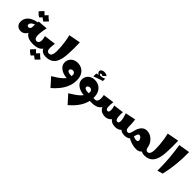

<svg xmlns="http://www.w3.org/2000/svg" viewBox="245 -2235 4129 4129"><g transform="rotate(45 2309.0 -170.5)"><path d="M174 -10Q136 -10 103 -26.5Q70 -43 50 -75Q30 -107 30 -152Q30 -221 61.5 -270Q93 -319 145 -350Q197 -381 259 -395.5Q321 -410 381 -410V-340Q333 -340 297.5 -329.5Q262 -319 238.5 -302.5Q215 -286 203.5 -267.5Q192 -249 192 -232Q192 -208 206 -198Q220 -188 236 -188Q249 -188 262 -195.5Q275 -203 284 -218Q293 -233 293 -254L358 -257Q358 -210 346 -165.5Q334 -121 310.5 -86Q287 -51 253 -30.5Q219 -10 174 -10ZM570 0Q462 0 402 -29.5Q342 -59 317.5 -115.5Q293 -172 293 -254Q293 -280 294.5 -309Q296 -338 299.5 -369.5Q303 -401 307 -432L530 -450Q523 -413 516.5 -379Q510 -345 505.5 -311Q501 -277 499 -237Q497 -199 503.5 -167.5Q510 -136 526 -118Q542 -100 570 -100L590 -50ZM249 -500Q221 -518 194.5 -540Q168 -562 148 -586L235 -679Q258 -653 282 -631.5Q306 -610 337 -590ZM374 -500Q346 -518 319.5 -540Q293 -562 273 -586L360 -679Q383 -653 407 -631.5Q431 -610 462 -590Z M570 0V-100Q619 -100 635 -153Q651 -206 622 -305L890 -340Q883 -291 880.5 -258Q878 -225 878 -202L811 -172Q811 -118 779.5 -79.5Q748 -41 693.5 -20.5Q639 0 570 0ZM950 0Q890 0 849 -22.5Q808 -45 787 -90Q766 -135 766 -202H878Q878 -149 895.5 -124.5Q913 -100 950 -100L970 -50ZM699 208Q671 190 644.5 168.5Q618 147 598 122L685 29Q708 55 732 76.5Q756 98 787 118ZM824 208Q796 190 769.5 168.5Q743 147 723 122L810 29Q833 55 857 76.5Q881 98 912 118Z M950 0V-100Q993 -100 1013 -143Q1033 -186 1033 -259Q1033 -321 1027.5 -393.5Q1022 -466 1010 -542Q998 -618 980 -690L1248 -741Q1252 -644 1251 -553Q1250 -462 1245.5 -388Q1241 -314 1232 -266Q1222 -209 1202.5 -160.5Q1183 -112 1150.5 -76Q1118 -40 1069 -20Q1020 0 950 0Z M1496 400 1325 209Q1385 173 1441.5 135.5Q1498 98 1542 56.5Q1586 15 1612 -33Q1638 -81 1638 -139Q1638 -163 1628 -178.5Q1618 -194 1602 -201.5Q1586 -209 1569 -209Q1546 -209 1524.5 -195Q1503 -181 1503 -157Q1503 -133 1524.5 -121Q1546 -109 1579 -104.5Q1612 -100 1646 -100L1635 4Q1541 4 1470.5 -23Q1400 -50 1360.5 -97.5Q1321 -145 1321 -205Q1321 -261 1347.5 -305Q1374 -349 1421 -374Q1468 -399 1527 -399Q1602 -399 1659 -366Q1716 -333 1748.5 -270.5Q1781 -208 1781 -119Q1781 -32 1757 42.5Q1733 117 1692 181Q1651 245 1600.5 299.5Q1550 354 1496 400Z M2244 0V-100Q2271 -100 2297.5 -100Q2324 -100 2351 -101L2371 -51L2351 -1Q2324 -1 2297.5 -0.5Q2271 0 2244 0ZM2016 400 1845 209Q1905 173 1961.5 135.5Q2018 98 2062 56.5Q2106 15 2132 -33Q2158 -81 2158 -139Q2158 -163 2148 -178.5Q2138 -194 2122 -201.5Q2106 -209 2089 -209Q2066 -209 2044.5 -195Q2023 -181 2023 -157Q2023 -133 2044.5 -121Q2066 -109 2099 -104.5Q2132 -100 2166 -100L2155 4Q2061 4 1990.5 -23Q1920 -50 1880.5 -97.5Q1841 -145 1841 -205Q1841 -261 1867.5 -305Q1894 -349 1941 -374Q1988 -399 2047 -399Q2122 -399 2179 -366Q2236 -333 2268.5 -270.5Q2301 -208 2301 -119Q2301 -32 2277 42.5Q2253 117 2212 181Q2171 245 2120.5 299.5Q2070 354 2016 400ZM2093 -521 2075 -527Q2027 -527 2003 -547.5Q1979 -568 1979 -596Q1979 -629 2008 -647Q2037 -665 2074 -665Q2097 -665 2121.5 -659Q2146 -653 2165 -633L2103 -573Q2093 -581 2082.5 -584.5Q2072 -588 2061 -588Q2051 -588 2043 -584.5Q2035 -581 2035 -570Q2035 -559 2050.5 -549.5Q2066 -540 2105 -547Q2131 -552 2146 -557.5Q2161 -563 2186 -574V-523ZM1971 -428V-519Q2014 -528 2048 -535Q2082 -542 2115 -548Q2148 -554 2186 -560V-503Q2146 -491 2115 -480.5Q2084 -470 2051 -458Q2018 -446 1971 -428Z M3067 11Q3005 11 2963.5 -11Q2922 -33 2899.5 -66Q2877 -99 2870 -132L2962 -252Q2962 -203 2968.5 -169.5Q2975 -136 2988 -119Q3001 -102 3021 -102Q3052 -102 3060.5 -121Q3069 -140 3069 -171Q3069 -209 3056.5 -257.5Q3044 -306 3025 -361L3261 -410Q3265 -382 3268 -355Q3271 -328 3273 -294.5Q3275 -261 3275 -212Q3275 -155 3253 -104Q3231 -53 3185 -21Q3139 11 3067 11ZM2351 0V-100Q2372 -100 2386.5 -111Q2401 -122 2409 -138Q2417 -154 2420.5 -171.5Q2424 -189 2424 -202Q2424 -230 2422.5 -252Q2421 -274 2413 -305L2668 -340Q2665 -314 2663 -294.5Q2661 -275 2660 -254.5Q2659 -234 2659 -202L2592 -172Q2592 -118 2560.5 -79.5Q2529 -41 2474.5 -20.5Q2420 0 2351 0ZM2754 9Q2704 9 2660.5 -10.5Q2617 -30 2590 -72Q2563 -114 2563 -183L2659 -202Q2659 -175 2665 -156Q2671 -137 2683 -127Q2695 -117 2713 -117Q2736 -117 2745 -136Q2754 -155 2754 -183Q2754 -212 2749 -237.5Q2744 -263 2732 -304L2965 -334Q2964 -321 2963 -304Q2962 -287 2962 -252Q2962 -176 2937.5 -117Q2913 -58 2866.5 -24.5Q2820 9 2754 9ZM3341 0Q3281 0 3240 -22.5Q3199 -45 3178 -90Q3157 -135 3157 -202L3275 -212Q3275 -154 3293 -127Q3311 -100 3341 -100L3361 -50Z M3730 29Q3669 29 3615 15Q3561 1 3518 -18.5Q3475 -38 3445 -55L3488 -134Q3509 -127 3538.5 -118Q3568 -109 3593 -109Q3613 -109 3627 -117.5Q3641 -126 3641 -148Q3641 -167 3630 -188Q3619 -209 3602 -224Q3585 -239 3568 -239Q3551 -239 3540 -229.5Q3529 -220 3522 -204.5Q3515 -189 3510.5 -170.5Q3506 -152 3502.5 -133Q3499 -114 3494 -97Q3478 -40 3436 -20Q3394 0 3341 0V-100Q3361 -100 3373.5 -110.5Q3386 -121 3394 -139Q3402 -157 3407.5 -180Q3413 -203 3419 -227Q3432 -278 3456 -322Q3480 -366 3518 -393Q3556 -420 3612 -420Q3679 -420 3734.5 -387.5Q3790 -355 3828 -300Q3866 -245 3877 -177Q3879 -164 3880 -151Q3881 -138 3881 -124Q3881 -68 3859 -34.5Q3837 -1 3802.5 14Q3768 29 3730 29ZM3941 0Q3894 0 3854 -22.5Q3814 -45 3789.5 -90Q3765 -135 3765 -202L3877 -177Q3884 -137 3901.5 -118.5Q3919 -100 3941 -100L3961 -50Z M3941 0V-100Q3984 -100 4004 -143Q4024 -186 4024 -259Q4024 -321 4018.5 -393.5Q4013 -466 4001 -542Q3989 -618 3971 -690L4239 -741Q4243 -644 4242 -553Q4241 -462 4236.5 -388Q4232 -314 4223 -266Q4213 -209 4193.5 -160.5Q4174 -112 4141.5 -76Q4109 -40 4060 -20Q4011 0 3941 0Z M4379 31Q4379 -80 4375.5 -171Q4372 -262 4365.5 -344Q4359 -426 4348 -510Q4337 -594 4322 -692L4578 -734Q4581 -531 4562 -349.5Q4543 -168 4503 -5Z"/></g></svg>

Font: Marhey
Style: Bold
Weight: 700
Designer: Nur Syamsi & Bustanul Arifin
Foundry: Namelatype
Version: Version 1.000